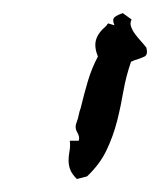

<svg xmlns="http://www.w3.org/2000/svg" viewBox="-20 -693 245 294"><path d="M204.1 -620.1Q207 -609.4 201.2 -606.4Q195.3 -603.5 185.5 -600.6Q181.6 -598.6 180.7 -598.6Q172.9 -576.2 168.9 -553.2Q165 -530.3 159.2 -507.3Q153.3 -484.4 143.1 -462.9Q132.8 -441.4 113.3 -422.9L97.7 -418.9Q89.8 -426.8 87.4 -433.6Q85 -440.4 85 -447.3Q85 -454.1 86.4 -461.4Q87.9 -468.8 86.9 -477.5H100.6Q102.5 -483.4 98.1 -490.7Q93.8 -498 97.7 -506.8Q99.6 -511.7 100.6 -517.1Q101.6 -522.5 103.5 -527.3Q108.4 -547.9 114.3 -567.9Q120.1 -587.9 129.9 -606.4Q124 -621.1 127 -631.8Q129.9 -642.6 142.6 -653.3Q143.6 -654.3 144 -655.3Q144.5 -656.2 145.5 -657.2L155.3 -654.3Q151.4 -663.1 155.3 -666.5Q159.2 -669.9 168 -672.9L181.6 -663.1Q178.7 -658.2 180.7 -652.3Q182.6 -646.5 187 -640.6Q191.4 -634.8 196.3 -629.4Q201.2 -624 204.1 -620.1Z"/></svg>

Font: Homemade Apple
Style: Regular
Weight: 400
Designer: Font Diner, Inc
Foundry: Font Diner, Inc
Version: Version 1.000